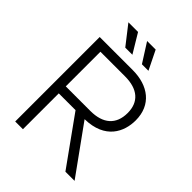

<svg xmlns="http://www.w3.org/2000/svg" viewBox="-247 -1003 1125 1125"><g transform="rotate(45 315.5 -440.0)"><path d="M86 0H150V-297H289L502 0H578L364 -297C532 -300 581 -410 581 -504C581 -632 489 -700 360 -700H86ZM144 -880 236 -762H295L224 -880ZM150 -355V-642H354C460 -642 517 -592 517 -501C517 -405 458 -355 354 -355ZM299 -880 374 -762H428L370 -880Z"/></g></svg>

Font: Meta Space Light
Style: Regular
Weight: 300
Designer: Meta Pool / Florian Karsten
Foundry: Meta Pool / Florian Karsten
Version: Version 2.000;Glyphs 3.1.1 (3137)